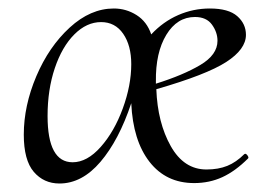

<svg xmlns="http://www.w3.org/2000/svg" viewBox="-20 -419 624 452"><path d="M557 -57Q560 -57 563 -52.5Q566 -48 564 -46Q534 -16 503.5 -2Q473 12 437 12Q371 12 332 -38Q293 -88 289 -176Q260 -89 216.5 -38Q173 13 120 13Q83 13 59.5 -14.5Q36 -42 36 -102Q36 -170 65.5 -239.5Q95 -309 144 -354Q193 -399 248 -399Q277 -399 301.5 -383.5Q326 -368 336 -338Q364 -368 399.5 -383.5Q435 -399 474 -399Q518 -399 538.5 -381Q559 -363 559 -337Q559 -303 512.5 -273Q466 -243 348 -209Q351 -130 382 -75Q413 -20 466 -20Q494 -20 515 -28.5Q536 -37 555 -56ZM347 -227V-222Q411 -242 451.5 -266Q492 -290 492 -323Q492 -343 479 -361Q466 -379 439 -379Q397 -379 371.5 -337Q346 -295 347 -227ZM289 -268Q289 -312 270 -339.5Q251 -367 218 -367Q184 -367 155 -338Q126 -309 109 -258.5Q92 -208 92 -146Q92 -37 151 -37Q185 -37 217 -73Q249 -109 269 -163.5Q289 -218 289 -268Z"/></svg>

Font: Cormorant Upright
Style: Regular
Weight: 400
Designer: Christian Thalmann (Catharsis Fonts)
Foundry: Catharsis Fonts
Version: Version 3.302